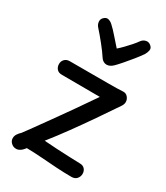

<svg xmlns="http://www.w3.org/2000/svg" viewBox="-208 -925 889 1026"><g transform="rotate(30 237.0 -412.0)"><path d="M81 -453Q60 -453 49.5 -465.5Q39 -478 39 -496Q39 -513 50.5 -525Q62 -537 82 -537Q168 -537 224.5 -537Q281 -537 315.5 -537Q350 -537 371 -537.5Q392 -538 407 -539Q426 -541 438 -527.5Q450 -514 450 -497Q450 -490 447.5 -483Q445 -476 441 -470Q400 -409 355.5 -344.5Q311 -280 266 -218Q221 -156 178 -102Q217 -99 254 -97Q291 -95 327.5 -93.5Q364 -92 401 -91Q421 -91 431.5 -79Q442 -67 442 -50Q442 -32 430.5 -19Q419 -6 398 -6Q352 -6 305.5 -9Q259 -12 212 -15.5Q165 -19 115 -20Q102 -2 89 5.5Q76 13 65 12Q49 12 36 0Q23 -12 23 -29Q23 -43 31 -55Q39 -67 50 -77Q67 -100 88.5 -129.5Q110 -159 134.5 -193.5Q159 -228 184.5 -263.5Q210 -299 234 -333.5Q258 -368 279 -398.5Q300 -429 316 -452ZM354 -818Q365 -832 382 -835Q399 -838 413 -824Q424 -814 421.5 -800Q419 -786 411 -772Q396 -750 375 -724Q354 -698 334 -675Q314 -652 301 -639Q291 -629 281 -624Q271 -619 260 -619Q250 -619 240.5 -624.5Q231 -630 224 -641Q208 -666 178.5 -703Q149 -740 122 -770Q112 -782 110.5 -797Q109 -812 119 -823Q133 -838 147.5 -834.5Q162 -831 174 -820Q195 -801 219.5 -772.5Q244 -744 265 -721Q279 -733 295 -749.5Q311 -766 327 -784Q343 -802 354 -818Z"/></g></svg>

Font: Playpen Sans Arabic
Style: Regular
Weight: 400
Designer: Azza Alameddine, Laura Meseguer, Veronika Burian, José Scaglione
Foundry: TypeTogether
Version: Version 2.000